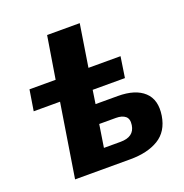

<svg xmlns="http://www.w3.org/2000/svg" viewBox="-131 -854 934 973"><g transform="rotate(-20 336.0 -368.0)"><path d="M31 0ZM110 0 173 -396H31L49 -508H190L227 -736H403L367 -508H540L523 -396H349L338 -323H458Q552 -323 599 -279.5Q646 -236 633 -153Q620 -72 560.5 -36Q501 0 408 0ZM302 -100H392Q465 -100 474 -160Q479 -193 461.5 -207.5Q444 -222 411 -222H321Z"/></g></svg>

Font: Winston ExtraBold
Style: Italic
Weight: 800
Italic angle: -9°
Designer: Original fonts by Vernon Adams / Changes by Cristiano Sobral
Foundry: Original fonts by Vernon Adams / Changes by Cristiano Sobral
Version: Version 2.503;July 17, 2020;FontCreator 13.0.0.2655 64-bit